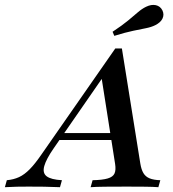

<svg xmlns="http://www.w3.org/2000/svg" viewBox="-84 -778 721 798"><path d="M-63.7 0 -55.6 -29Q-27.4 -31.5 -4.8 -41.9Q17.7 -52.4 39.5 -74.6Q61.3 -96.8 86.3 -133.1L395.2 -576.6H422.6L499.2 -98.4Q503.2 -73.4 512.1 -58.5Q521 -43.5 537.9 -36.7Q554.8 -29.8 582.3 -29L574.2 0Q553.2 -1.6 519.8 -2Q486.3 -2.4 443.5 -2.4Q391.1 -2.4 352.8 -2Q314.5 -1.6 292.7 0L300.8 -29Q341.9 -29.8 363.7 -36.3Q385.5 -42.7 391.9 -56.9Q398.4 -71 394.4 -96.8L337.1 -461.3L362.9 -484.7L139.5 -162.1Q108.1 -116.9 100 -87.9Q91.9 -58.9 110.1 -45.2Q128.2 -31.5 173.4 -29L165.3 0Q132.3 -1.6 99.2 -2Q66.1 -2.4 34.7 -2.4Q10.5 -2.4 -13.3 -2Q-37.1 -1.6 -63.7 0ZM151.6 -196 171 -225H413.7L418.5 -196ZM391.1 -629 383.9 -646Q424.2 -672.6 448.4 -692.7Q472.6 -712.9 489.5 -727.4Q506.5 -741.9 523.4 -750Q545.2 -760.5 563.7 -756.5Q582.3 -752.4 591.1 -734.7Q599.2 -717.7 591.5 -701.2Q583.9 -684.7 561.3 -673.4Q545.2 -665.3 523 -660.9Q500.8 -656.5 469.4 -650Q437.9 -643.5 391.1 -629Z"/></svg>

Font: Playfair 5pt SemiExpanded Light SemiBold
Style: Italic
Weight: 600
Italic angle: -15.6°
Version: Version 2.001;gftools[0.9.30]